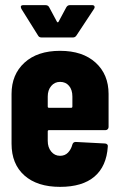

<svg xmlns="http://www.w3.org/2000/svg" viewBox="-20 -720 464 748"><path d="M25 -160V-354Q25 -430 75.5 -476Q126 -522 214 -522Q302 -522 352.5 -476Q403 -430 403 -354V-225Q403 -220 399.5 -216.5Q396 -213 391 -213H171Q166 -213 166 -208V-171Q166 -146 179.5 -129.5Q193 -113 214 -113Q233 -113 245 -125.5Q257 -138 262 -157Q265 -167 275 -167L389 -161Q394 -161 397.5 -157.5Q401 -154 400 -149Q395 -72 348 -32Q301 8 214 8Q125 8 75 -36.5Q25 -81 25 -160ZM171 -300H257Q262 -300 262 -305V-344Q262 -370 249 -385.5Q236 -401 214 -401Q193 -401 179.5 -385Q166 -369 166 -344V-305Q166 -300 171 -300ZM61 -693Q61 -700 71 -700H157Q168 -700 172 -691L202 -635Q205 -631 208 -635L238 -691Q243 -700 252 -700H339Q346 -700 348 -695.5Q350 -691 346 -685L278 -582Q273 -574 264 -574H142Q132 -574 128 -582L63 -686Q61 -692 61 -693Z"/></svg>

Font: Barlow Condensed
Style: Bold
Weight: 700
Width: 3
Designer: Jeremy Tribby
Foundry: Tribby Type
Version: Version 1.500